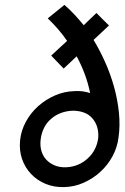

<svg xmlns="http://www.w3.org/2000/svg" viewBox="-20 -758 511 784"><path d="M464 -197Q459 -156 439.5 -120Q420 -84 390 -56.5Q360 -29 322 -12Q284 5 242 6Q200 7 165.5 -7.5Q131 -22 106.5 -48Q82 -74 70 -109Q58 -144 62 -185Q66 -225 86 -261.5Q106 -298 136.5 -325Q167 -352 205 -368.5Q243 -385 285 -386Q302 -387 317.5 -385Q333 -383 348 -378Q340 -418 326 -455.5Q312 -493 293 -528Q280 -515 266.5 -503Q253 -491 240 -478Q227 -492 214.5 -504.5Q202 -517 189 -531Q206 -546 221.5 -561Q237 -576 254 -591Q237 -616 217 -639Q197 -662 175 -683Q192 -697 209 -710.5Q226 -724 243 -738Q264 -720 283.5 -699Q303 -678 322 -655Q335 -668 347.5 -680Q360 -692 374 -705Q386 -692 399 -679.5Q412 -667 425 -654Q409 -639 393.5 -624.5Q378 -610 362 -595Q387 -554 409 -505Q431 -456 445.5 -404Q460 -352 465.5 -299Q471 -246 464 -197ZM146 -188Q143 -163 149 -142Q155 -121 169 -106Q183 -91 203.5 -82.5Q224 -74 250 -75Q276 -76 298.5 -85.5Q321 -95 338 -111Q356 -127 367 -148.5Q378 -170 381 -194Q383 -219 376.5 -240Q370 -261 356 -276Q343 -291 322.5 -298.5Q302 -306 277 -306Q251 -305 228.5 -296.5Q206 -288 189 -273Q171 -258 160 -236Q149 -214 146 -188Z"/></svg>

Font: Josefin Slab
Style: Bold Italic
Weight: 700
Italic angle: -12°
Designer: Santiago Orozco
Foundry: Typemade
Version: Version 2.000